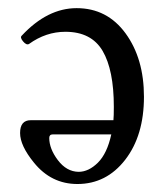

<svg xmlns="http://www.w3.org/2000/svg" viewBox="-20 -445 414 476"><path d="M171.9 11.2Q106.9 11.2 64 -42Q29.8 -84 29.8 -115.2Q29.8 -147 56.2 -147H261.2Q262.2 -156.7 262.2 -180.2Q262.2 -271.5 234.4 -318.8Q206.5 -366.2 142.1 -366.2Q93.8 -366.2 51.8 -335.9Q45.4 -332.5 37.1 -342.5Q28.8 -352.5 34.2 -356.9Q97.7 -424.8 169.9 -424.8Q245.6 -424.8 291.3 -362.3Q336.9 -299.8 336.9 -205.1Q336.9 -108.9 290.3 -48.8Q243.7 11.2 171.9 11.2ZM174.8 -19Q199.7 -19 222.7 -41.7Q245.6 -64.5 255.9 -111.8H110.8Q102.1 -111.8 102.1 -103Q102.1 -76.2 123.5 -47.9Q145 -19.5 174.8 -19Z"/></svg>

Font: Junicode SmCond
Style: Regular
Weight: 400
Width: 4
Designer: Peter S. Baker
Version: Version 2.206